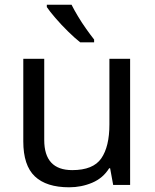

<svg xmlns="http://www.w3.org/2000/svg" viewBox="-20 -786 658 816"><path d="M533 -536V0H461L448 -71H444Q418 -29 372 -9.5Q326 10 274 10Q177 10 128 -36.5Q79 -83 79 -185V-536H168V-191Q168 -63 287 -63Q376 -63 410.5 -113Q445 -163 445 -257V-536ZM284 -766Q295 -744 311.5 -716.5Q328 -689 346.5 -663Q365 -637 380 -618V-606H321Q298 -624 269 -652.5Q240 -681 215.5 -709.5Q191 -738 179 -756V-766Z"/></svg>

Font: Noto Sans Marchen
Style: Regular
Weight: 400
Designer: Monotype Design Team
Foundry: Monotype Imaging Inc.
Version: Version 2.003; ttfautohint (v1.8.4.7-5d5b)